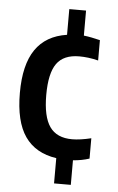

<svg xmlns="http://www.w3.org/2000/svg" viewBox="-55 -699 524 856"><g transform="rotate(5 207.0 -271.0)"><path d="M220 6Q126 -8 79.5 -75Q33 -142 33 -270Q33 -396 79.5 -464Q126 -532 220 -546V-661H295V-549Q312 -547 330 -543.5Q348 -540 368 -535V-444Q344 -450 323 -452.5Q302 -455 283 -455Q213 -455 182 -411.5Q151 -368 151 -271Q151 -174 182.5 -129Q214 -84 283 -84Q318 -84 368 -96V-5Q335 6 295 9V119H220Z"/></g></svg>

Font: Encode Sans Compressed
Style: SemiBold
Weight: 600
Designer: Pablo Impallari, Andres Torresi
Foundry: Pablo Impallari, Andres Torresi
Version: Version 1.000; ttfautohint (v1.00) -l 8 -r 50 -G 200 -x 14 -